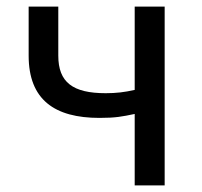

<svg xmlns="http://www.w3.org/2000/svg" viewBox="-20 -563 612 583"><path d="M389 0H480V-543H389V-290C358 -283 333 -280 301 -280C201 -280 157 -313 157 -394V-543H67V-394C67 -260 146 -205 282 -205C331 -205 351 -209 389 -217Z"/></svg>

Font: Source Han Sans CN Regular
Style: Regular
Weight: 400
Designer: Ryoko NISHIZUKA (kana & ideographs); Paul D. Hunt (Latin, Greek & Cyrillic); Wenlong ZHANG (bopomofo); Sandoll Communica
Foundry: Adobe Systems Incorporated
Version: Version 1.004;PS 1.004;hotconv 1.0.82;makeotf.lib2.5.63406